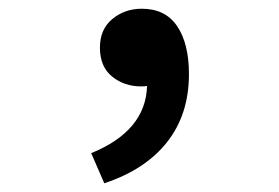

<svg xmlns="http://www.w3.org/2000/svg" viewBox="-20 -205 640 440"><path d="M219 215 189 146Q314 95 317 -8Q312 -7 303 -7Q265 -7 237 -29.5Q209 -52 209 -96Q209 -138 237.5 -161.5Q266 -185 305 -185Q359 -185 386 -145Q413 -105 413 -35Q413 57 363 120.5Q313 184 219 215Z"/></svg>

Font: Source Code Pro Semibold
Style: Regular
Weight: 600
Monospace: yes
Designer: Paul D. Hunt, Teo Tuominen
Foundry: Adobe Systems Incorporated
Version: Version 2.030;PS 1.000;hotconv 16.6.51;makeotf.lib2.5.65220